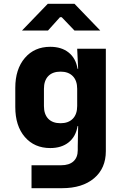

<svg xmlns="http://www.w3.org/2000/svg" viewBox="-20 -805 640 1005"><path d="M384 -550H534V-14Q534 76 472.5 128Q411 180 305 180H145V60H300Q342 60 364.5 39.5Q387 19 387 -19V-40L389 -145H386Q377 -90 339.5 -60Q302 -30 243 -30Q160 -30 110 -88Q60 -146 60 -245V-345Q60 -443 110 -501.5Q160 -560 243 -560Q302 -560 339.5 -530Q377 -500 386 -445H389ZM384 -250V-340Q384 -383 361 -406.5Q338 -430 297 -430Q255 -430 232.5 -406.5Q210 -383 210 -340V-250Q210 -207 232.5 -183.5Q255 -160 297 -160Q338 -160 361 -183.5Q384 -207 384 -250ZM231 -645H95L230 -785H370L505 -645H370L303 -715H294Z"/></svg>

Font: JetBrains Mono Extra Bold
Style: Regular
Weight: 800
Monospace: yes
Designer: Philipp Nurullin, Konstantin Bulenkov
Foundry: JetBrains
Version: 2.002